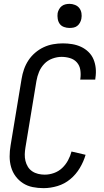

<svg xmlns="http://www.w3.org/2000/svg" viewBox="-20 -968 540 996"><path d="M206 8Q177 8 149.5 2.5Q122 -3 99.5 -17.5Q77 -32 61 -53.5Q45 -75 37.5 -101.5Q30 -128 30 -156.5Q30 -185 35 -214L92 -559Q96 -584 104.5 -608.5Q113 -633 127.5 -655Q142 -677 162.5 -694.5Q183 -712 206.5 -723Q230 -734 255.5 -738.5Q281 -743 306 -743Q331 -743 355 -739Q379 -735 400.5 -725Q422 -715 439 -698.5Q456 -682 465 -660.5Q474 -639 476.5 -614.5Q479 -590 475 -564L474 -555H396L397 -561Q400 -584 396.5 -606Q393 -628 379 -644Q365 -660 343.5 -666.5Q322 -673 299 -673Q276 -673 251.5 -664Q227 -655 209.5 -636.5Q192 -618 182.5 -595Q173 -572 169 -548L112 -203Q109 -185 108.5 -167.5Q108 -150 112 -133.5Q116 -117 124.5 -103Q133 -89 147 -79.5Q161 -70 178 -66Q195 -62 212 -62Q236 -62 260 -70.5Q284 -79 302.5 -96.5Q321 -114 333 -136.5Q345 -159 351 -182L424 -165Q414 -130 394 -96.5Q374 -63 344.5 -38.5Q315 -14 278.5 -3Q242 8 206 8ZM340 -823Q326 -823 312 -828Q298 -833 290 -844Q282 -855 279.5 -870Q277 -885 279 -900Q281 -910 286.5 -920Q292 -930 300.5 -936.5Q309 -943 319.5 -945.5Q330 -948 341 -948Q355 -948 369 -942.5Q383 -937 391.5 -926Q400 -915 402.5 -900Q405 -885 402 -870Q400 -860 394.5 -850Q389 -840 380.5 -833.5Q372 -827 361.5 -825Q351 -823 340 -823Z"/></svg>

Font: Iosevka Term Curly
Style: Italic
Weight: 400
Italic angle: -9°
Designer: Belleve Invis
Foundry: Belleve Invis
Version: Version 32.3.0